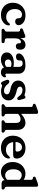

<svg xmlns="http://www.w3.org/2000/svg" viewBox="1534 -2318 796 3904"><g transform="rotate(90 1932.0 -366.0)"><path d="M492 -345Q492 -316 471.8 -296Q451.5 -276 418 -276Q385.5 -276 368.5 -293.8Q351.5 -311.5 351.5 -340.5V-355.5Q351.5 -382 330.8 -398.5Q310 -415 274.5 -415Q227.5 -415 195.8 -377Q164 -339 164 -272.5Q164 -185 210 -139.2Q256 -93.5 325 -93.5Q371 -93.5 401 -110.5Q431 -127.5 450.5 -153.5Q460 -162 465.5 -166Q471 -170 477.5 -170Q496.5 -169 496.5 -143.5Q495.5 -103 468.2 -67.2Q441 -31.5 393.5 -9.5Q346 12.5 283.5 12.5Q211 12.5 155 -17.8Q99 -48 67.5 -101.8Q36 -155.5 36 -227Q36 -301 67.8 -359.5Q99.5 -418 157.5 -452Q215.5 -486 293.5 -486Q355 -486 399.5 -466.5Q444 -447 468 -415Q492 -383 492 -345Z M752.5 -445 757 -382Q776.5 -433.5 812.5 -459.8Q848.5 -486 892 -486Q937.5 -486 964 -457.8Q990.5 -429.5 990.5 -378Q990.5 -333.5 972.2 -311.8Q954 -290 923.5 -290Q893 -290 877 -305Q861 -320 861 -346V-364Q861 -394 832 -394Q804.5 -394 782.2 -362.8Q760 -331.5 760 -270V-109.5Q760 -71.5 788.5 -67.5L827.5 -62.5Q856 -59 856 -30.5Q856 0 821 0H600Q565 0 565 -30.5Q565 -42 570.8 -49.2Q576.5 -56.5 587.5 -62.5L602 -67.5Q611.5 -71.5 616.8 -80.5Q622 -89.5 622 -109.5V-338Q622 -356 616.5 -363.2Q611 -370.5 601.5 -374L578.5 -376Q557 -384.5 557 -404Q557 -426 587.5 -437.5L673 -468.5Q689.5 -474.5 701.8 -479Q714 -483.5 722.5 -483.5Q735 -483.5 742.5 -474.8Q750 -466 752.5 -445Z M1046 -106Q1046 -170 1104.2 -209.5Q1162.5 -249 1260.5 -249Q1303.5 -249 1339 -240.5V-361Q1339 -393.5 1320.5 -411.2Q1302 -429 1269.5 -429Q1241 -429 1225 -417.5Q1209 -406 1209 -389V-356Q1209 -326 1188.8 -309.8Q1168.5 -293.5 1131.5 -293.5Q1099.5 -293.5 1083.2 -308.5Q1067 -323.5 1067 -349Q1067 -382 1094.8 -413.2Q1122.5 -444.5 1176.2 -464.8Q1230 -485 1309 -485Q1394.5 -485 1436.5 -447.2Q1478.5 -409.5 1478.5 -346V-99.5Q1478.5 -77 1499.5 -77Q1506 -77 1510.2 -79Q1514.5 -81 1518 -83.5Q1521 -86 1524 -88Q1527 -90 1531.5 -90Q1552.5 -90 1552.5 -65.5Q1552.5 -37.5 1525.2 -12.2Q1498 13 1452.5 13Q1413.5 13 1386 -4Q1358.5 -21 1352.5 -51Q1322.5 -20.5 1280 -3.8Q1237.5 13 1192 13Q1126.5 13 1086.2 -19.5Q1046 -52 1046 -106ZM1189.5 -132.5Q1189.5 -100.5 1209.2 -83.8Q1229 -67 1259 -67Q1303.5 -67 1339 -96.5V-191Q1324.5 -196 1309 -198.8Q1293.5 -201.5 1276 -201.5Q1236.5 -201.5 1213 -183Q1189.5 -164.5 1189.5 -132.5Z M1808.5 -426Q1776.5 -426 1759.2 -410.8Q1742 -395.5 1742 -373Q1742 -347 1763.8 -332.2Q1785.5 -317.5 1819.5 -309Q1919 -287.5 1970.2 -248Q2021.5 -208.5 2021.5 -143.5Q2021.5 -75.5 1973.8 -32.5Q1926 10.5 1829 10.5Q1790 10.5 1763.2 0.5Q1736.5 -9.5 1721 -9.5Q1706.5 -9.5 1698.2 1Q1690 11.5 1676 11.5Q1651.5 11.5 1638 -22L1608.5 -91Q1598 -116.5 1603.8 -133.5Q1609.5 -150.5 1624.5 -156Q1639 -160.5 1655.8 -154.5Q1672.5 -148.5 1684.5 -133.5Q1711.5 -95 1746.5 -72Q1781.5 -49 1824 -49Q1862 -49 1879.8 -66.2Q1897.5 -83.5 1897.5 -110Q1897.5 -138 1872.2 -153.8Q1847 -169.5 1804 -178.5Q1713.5 -193.5 1665.8 -233Q1618 -272.5 1618 -340Q1618 -404 1668.8 -445Q1719.5 -486 1802 -486Q1851.5 -486 1876.5 -476Q1901.5 -466 1911 -466Q1925 -466 1934.8 -476Q1944.5 -486 1957 -486Q1966.5 -486 1975 -479.2Q1983.5 -472.5 1987.5 -456L2010 -381.5Q2015.5 -361 2012.8 -342.5Q2010 -324 1993 -319.5Q1967 -312.5 1941 -349.5Q1917.5 -386 1883.5 -406Q1849.5 -426 1808.5 -426Z M2295.5 -708.5V-398.5Q2348.5 -445 2392.5 -465.5Q2436.5 -486 2475.5 -486Q2539.5 -486 2580 -444.5Q2620.5 -403 2620.5 -336V-109.5Q2620.5 -89.5 2625.8 -80.8Q2631 -72 2640.5 -67.5L2654.5 -62.5Q2665.5 -56.5 2671.5 -49.2Q2677.5 -42 2677.5 -30.5Q2677.5 0 2642.5 0H2457.5Q2425.5 0 2425.5 -30.5Q2425.5 -49 2444.5 -59L2460 -64.5Q2470 -69 2474.8 -78.2Q2479.5 -87.5 2479.5 -109.5V-301Q2479.5 -343 2458.8 -364.8Q2438 -386.5 2403 -386.5Q2380 -386.5 2353.8 -376Q2327.5 -365.5 2299.5 -340L2295.5 -337V-109.5Q2295.5 -87.5 2300.2 -78.2Q2305 -69 2315 -64.5L2330 -59Q2349 -49 2349 -30.5Q2349 0 2317 0H2132.5Q2097.5 0 2097.5 -30.5Q2097.5 -50.5 2120 -62.5L2134.5 -67.5Q2144 -72 2149.2 -80.8Q2154.5 -89.5 2154.5 -109.5V-598Q2154.5 -616 2149 -623.2Q2143.5 -630.5 2134 -634L2111 -636Q2089.5 -644.5 2089.5 -664Q2089.5 -686 2120 -697.5L2205.5 -728.5Q2224 -735 2237.2 -739.2Q2250.5 -743.5 2263.5 -743.5Q2278.5 -743.5 2287 -733.8Q2295.5 -724 2295.5 -708.5Z M3204 -304Q3204 -235 3127.5 -235H2869.5Q2878.5 -163 2921.2 -126Q2964 -89 3028 -89Q3072.5 -89 3105.8 -107.5Q3139 -126 3158 -153Q3175 -170.5 3185.5 -169.5Q3204 -168.5 3204 -145Q3203 -104 3176.2 -68Q3149.5 -32 3101.5 -9.8Q3053.5 12.5 2989 12.5Q2912.5 12.5 2856.5 -18.2Q2800.5 -49 2769.8 -103.8Q2739 -158.5 2739 -230Q2739 -303.5 2769.5 -361.2Q2800 -419 2857 -452.5Q2914 -486 2994 -486Q3057 -486 3104.2 -462Q3151.5 -438 3177.8 -396.8Q3204 -355.5 3204 -304ZM2974 -415Q2929.5 -415 2899.8 -381Q2870 -347 2867 -284H3029.5Q3062 -284 3062 -314Q3062 -361.5 3037 -388.2Q3012 -415 2974 -415Z M3274.5 -224.5Q3274.5 -303.5 3306.8 -362.2Q3339 -421 3393.8 -453.2Q3448.5 -485.5 3516.5 -485.5Q3584 -485.5 3636 -448V-598Q3636 -616 3630.8 -623.2Q3625.5 -630.5 3615.5 -634L3592.5 -636Q3571.5 -644.5 3571.5 -664Q3571.5 -686 3601.5 -697.5L3687.5 -728.5Q3705.5 -735 3718.8 -739.2Q3732 -743.5 3745 -743.5Q3760 -743.5 3768.8 -733.8Q3777.5 -724 3777.5 -708.5V-109.5Q3777.5 -89.5 3782.8 -80.8Q3788 -72 3797.5 -67.5L3811.5 -62.5Q3834 -50.5 3834 -30.5Q3834 0 3799 0H3709.5Q3681 0 3662.2 -16.2Q3643.5 -32.5 3642 -60Q3608.5 -25.5 3568.5 -6.2Q3528.5 13 3482.5 13Q3422.5 13 3375.5 -17.5Q3328.5 -48 3301.5 -101.5Q3274.5 -155 3274.5 -224.5ZM3422 -239.5Q3422 -158.5 3456.8 -115.8Q3491.5 -73 3543.5 -73Q3596.5 -73 3636 -115.5V-363.5Q3616 -387 3591.8 -398.2Q3567.5 -409.5 3541.5 -409.5Q3490.5 -409.5 3456.2 -365.2Q3422 -321 3422 -239.5Z"/></g></svg>

Font: Fraunces 9pt SuperSoft SemiBold
Style: Regular
Weight: 600
Version: Version 1.000;[0bf87f6ff]